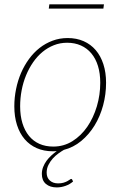

<svg xmlns="http://www.w3.org/2000/svg" viewBox="-20 -670 550 858"><path d="M442 -631.5H198L200.5 -650.5H444.5ZM218 -15Q265 -15 303.8 -39.2Q342.5 -63.5 370 -103.5Q397.5 -143.5 412.8 -194.8Q428 -246 428 -300Q428 -342 417.8 -375.2Q407.5 -408.5 388.2 -431.5Q369 -454.5 341.5 -466.8Q314 -479 280 -479Q248.5 -479 220.8 -468Q193 -457 169.8 -437.8Q146.5 -418.5 128 -391.8Q109.5 -365 96.5 -333.5Q83.5 -302 76.8 -266.8Q70 -231.5 70 -195Q70 -153 80.2 -119.5Q90.5 -86 109.5 -62.8Q128.5 -39.5 156 -27.2Q183.5 -15 218 -15ZM306.5 141Q292.5 153.5 273 160.5Q253.5 167.5 233.5 167.5Q203.5 167.5 185.2 152Q167 136.5 167 107.5Q167 91 172.8 76.2Q178.5 61.5 188 48.5Q197.5 35.5 209.5 24.8Q221.5 14 233.5 5Q229.5 5.5 224.8 5.8Q220 6 215.5 6Q176 6 144.2 -8Q112.5 -22 90.2 -48Q68 -74 56 -111.2Q44 -148.5 44 -195Q44 -234 51.8 -272Q59.5 -310 74 -343.8Q88.5 -377.5 109.5 -406.2Q130.5 -435 157 -455.8Q183.5 -476.5 215 -488.2Q246.5 -500 282.5 -500Q322 -500 353.8 -486Q385.5 -472 407.8 -446Q430 -420 442 -383Q454 -346 454 -300Q454 -248.5 440.8 -199.2Q427.5 -150 402.8 -109.5Q378 -69 343 -40Q308 -11 264.5 0H265Q254.5 6 241 15.8Q227.5 25.5 216 38.2Q204.5 51 196.5 67Q188.5 83 188.5 101.5Q188.5 124 202.8 136.8Q217 149.5 239.5 149.5Q253.5 149.5 263.5 146.5Q273.5 143.5 280.5 139.8Q287.5 136 291.8 132.8Q296 129.5 298.5 129.5Q300.5 129.5 302.5 132.5Z"/></svg>

Font: Lato ExtraLight
Style: Italic
Weight: 275
Italic angle: -7°
Designer: Lukasz Dziedzic with Adam Twardoch and Botio Nikoltchev
Foundry: tyPoland Lukasz Dziedzic
Version: Version 2.015; 2015-08-06; http://www.latofonts.com/